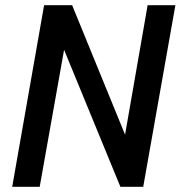

<svg xmlns="http://www.w3.org/2000/svg" viewBox="-20 -720 703 740"><path d="M532 0H444L227 -528L133 0H27L150 -700H258L462 -201L549 -700H656Z"/></svg>

Font: Cabin
Style: Medium Italic
Weight: 500
Designer: Pablo Impallari
Foundry: Pablo Impallari. www.impallari.com Igino Marini. www.ikern.com
Version: Version 1.005